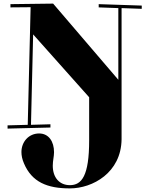

<svg xmlns="http://www.w3.org/2000/svg" viewBox="-20 -709 829 1066"><path d="M38 -668 150 -669 134 -16 22 -13V5L260 -1V-19L152 -16L164 -518L475 -169V70C475 267 434 319 368 319C310 319 273 277 273 211C273 183 280 160 280 136C280 77 251 32 197 32C140 32 99 78 99 135C99 154 103 175 113 198C157 302 242 337 368 337C494 337 653 250 655 64V-664L767 -660V-678L528 -686V-668L637 -664V-266L275 -689L38 -686Z"/></svg>

Font: Purple Purse
Style: Regular
Weight: 400
Designer: Astigmatic (AOETI)
Foundry: Astigmatic (AOETI)
Version: Version 1.000